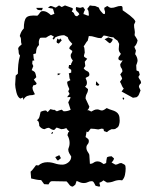

<svg xmlns="http://www.w3.org/2000/svg" viewBox="-20 -681 577 709"><path d="M157 -653 166 -659Q171 -659 176 -656.5Q181 -654 186 -653L198 -661L208 -655L220 -661L248 -651L249 -647L245 -638Q252 -636 254.5 -628.5Q257 -621 265 -621L273 -628Q271 -634 265.5 -638Q260 -642 260 -649L261 -655L276 -652L287 -655L294 -645Q289 -637 288 -629Q293 -628 298 -625.5Q303 -623 308 -623V-628Q308 -633 307 -638.5Q306 -644 302 -648L312 -661Q317 -660 321.5 -659.5Q326 -659 331 -659L345 -653Q347 -646 351.5 -640.5Q356 -635 361 -630L367 -629Q369 -637 367 -641Q365 -645 365 -652L376 -659Q379 -657 383 -654.5Q387 -652 391 -652Q400 -652 408.5 -655.5Q417 -659 426 -659Q432 -659 432.5 -653Q433 -647 433 -643Q437 -640 444.5 -635Q452 -630 459.5 -624Q467 -618 473 -612Q479 -606 480 -601L475 -590Q475 -579 477 -571Q479 -563 477 -551Q480 -546 483 -541.5Q486 -537 488 -532Q486 -518 476 -508L482 -494L479 -481Q483 -476 485.5 -469.5Q488 -463 488 -456Q488 -454 486 -448Q484 -442 483 -440L484 -421L493 -417L496 -405L491 -397Q493 -391 497 -386Q501 -381 501 -374Q493 -368 493 -360L499 -347Q496 -340 493.5 -333Q491 -326 484 -322L471 -320L429 -343L437 -354Q432 -359 429.5 -366Q427 -373 423 -379L431 -390Q430 -395 428 -398.5Q426 -402 424 -406L432 -417Q432 -425 428 -430Q424 -435 424 -444L433 -458L426 -457L419 -460L417 -464Q417 -470 421 -474Q425 -478 426 -483Q418 -491 418.5 -500.5Q419 -510 420 -519L414 -531Q410 -534 406 -536.5Q402 -539 399 -543Q390 -543 381 -546Q372 -549 363 -550L354 -540Q342 -540 331 -544Q320 -548 308 -548L304 -531Q299 -526 296 -520.5Q293 -515 289 -510Q292 -505 292 -499Q292 -493 293 -487L290 -476L291 -471L302 -464L293 -453L295 -437L289 -429Q293 -422 301.5 -418.5Q310 -415 310 -406Q310 -400 305 -398Q300 -396 296 -393Q298 -388 299.5 -384Q301 -380 301 -375Q301 -366 294 -361L305 -352Q305 -343 300.5 -335Q296 -327 296 -317L310 -287L307 -279Q299 -271 298 -261.5Q297 -252 295 -242L302 -229Q302 -202 296 -175Q300 -172 304 -169Q308 -166 308 -160Q308 -153 303.5 -148Q299 -143 299 -136Q299 -127 304.5 -119.5Q310 -112 310 -107L312 -76Q320 -76 326 -80.5Q332 -85 340 -85Q347 -85 352.5 -82Q358 -79 363 -75L372 -79Q372 -84 373 -89.5Q374 -95 375 -100Q382 -104 392 -104L401 -96Q400 -89 392 -81L406 -73Q412 -73 417 -76Q422 -79 428 -79Q437 -75 440.5 -72.5Q444 -70 444 -59Q444 -48 441.5 -35.5Q439 -23 431 -15L423 -16Q411 -16 400 -11.5Q389 -7 375 -7L362 -15Q357 -10 347 -6L350 7L345 8L333 5Q331 1 327.5 -5.5Q324 -12 319 -12Q311 -12 304.5 -8.5Q298 -5 290 -5Q282 -5 276 -7.5Q270 -10 263 -13L258 1L249 8Q241 8 236 1Q231 -6 226 -11L172 -12Q167 -12 164 -8Q161 -4 159 0L143 -1L132 -16Q122 -16 113 -18Q104 -20 95 -22L93 -47Q99 -52 103.5 -58.5Q108 -65 113 -71L122 -70Q135 -82 155 -82Q169 -82 182.5 -77.5Q196 -73 210 -73Q222 -73 232.5 -81.5Q243 -90 243 -103Q239 -109 235.5 -115.5Q232 -122 232 -130Q237 -142 237 -153Q237 -168 229 -182Q231 -192 234 -194Q237 -196 241 -204Q239 -218 233.5 -232Q228 -246 228 -261L241 -275L232 -303L240 -319V-323L229 -322V-324L237 -334L232 -344L236 -352Q233 -358 230.5 -365Q228 -372 228 -379L240 -385Q236 -391 236 -397.5Q236 -404 234 -410L243 -413V-423L233 -430L235 -441H243L242 -444L249 -458Q241 -466 241 -476Q241 -481 244 -484.5Q247 -488 247 -493L236 -501Q236 -507 240 -510.5Q244 -514 247 -519Q242 -524 237 -530Q232 -536 230 -544L217 -551Q200 -551 184 -543L179 -535L174 -538L179 -546L168 -552Q163 -550 158.5 -547.5Q154 -545 150 -542Q145 -542 139 -542Q133 -542 128 -541Q124 -534 123.5 -528.5Q123 -523 124 -515Q117 -508 115 -500.5Q113 -493 113 -484L103 -481Q104 -475 104 -469Q104 -463 107 -458L100 -457L99 -446L103 -437L97 -422Q108 -417 110 -412Q112 -407 114 -396L105 -387L115 -374Q115 -369 110.5 -367.5Q106 -366 103 -366L100 -358Q100 -351 103 -345Q106 -339 109 -333L101 -330Q89 -330 80.5 -326.5Q72 -323 66 -312L65 -321L55 -317Q45 -322 40.5 -340.5Q36 -359 36 -369Q36 -377 37 -385.5Q38 -394 38 -402L46 -409Q46 -426 47.5 -442.5Q49 -459 54 -476Q49 -481 49 -488Q49 -495 47 -501Q48 -507 52 -510Q56 -513 60 -517Q57 -525 57.5 -533Q58 -541 53 -548Q55 -556 58.5 -563Q62 -570 68 -576Q68 -606 77 -616Q86 -626 118 -623Q123 -627 127 -633.5Q131 -640 138 -640Q147 -640 154.5 -635.5Q162 -631 168 -625L181 -630Q178 -640 177 -644Q176 -648 174.5 -649Q173 -650 169.5 -650Q166 -650 157 -653ZM366 -536 380 -543 396 -537Q396 -532 393 -528Q390 -524 386 -521Q380 -524 375.5 -528.5Q371 -533 366 -536ZM184 -101 199 -108 205 -97 194 -88Q191 -90 188.5 -93.5Q186 -97 184 -101ZM192 -539 198 -534 203 -539 208 -532 197 -520 190 -523 189 -528ZM114 -652H138L135 -643Q129 -643 122.5 -644Q116 -645 114 -652ZM335 -381 347 -368 342 -364 334 -367ZM193 -403V-410L204 -409Q200 -405 193 -403ZM433 -317V-320L436 -321L439 -317L435 -312ZM374 -282Q384 -277 393 -274.5Q402 -272 408.5 -268Q415 -264 418.5 -257Q422 -250 422 -235Q422 -228 419.5 -219.5Q417 -211 410 -208Q406 -204 401.5 -204Q397 -204 392 -204Q387 -202 383 -199.5Q379 -197 375 -193L364 -197L362 -205L355 -206L343 -203Q336 -204 329 -205Q322 -206 315 -206L305 -193L295 -197V-205L291 -206Q285 -206 280 -204Q275 -202 269 -202Q261 -202 255 -208Q251 -205 248.5 -200.5Q246 -196 243 -192Q231 -197 225 -208Q220 -206 215.5 -205Q211 -204 206 -204Q202 -206 198 -207Q194 -208 189 -210L180 -201Q175 -201 170 -203.5Q165 -206 161 -209Q153 -209 145 -204Q134 -204 125 -216Q125 -221 123.5 -228Q122 -235 116 -237Q124 -242 126 -251Q128 -260 130 -268Q140 -273 150 -273L156 -267L166 -278L178 -275L180 -276L190 -270Q199 -274 208 -276L215 -270Q229 -270 237 -274Q245 -278 260 -275L275 -278L286 -273L307 -274L317 -269Q322 -272 327.5 -274.5Q333 -277 339 -277Q344 -277 348 -275Q352 -273 357 -273Q360 -273 366 -276.5Q372 -280 374 -282ZM172 -186 169 -189 174 -194 176 -191Z"/></svg>

Font: ErikasBuero
Style: Regular
Weight: 400
Designer: Peter Wiegel
Foundry: Peter Wiegel
Version: Version 1.006